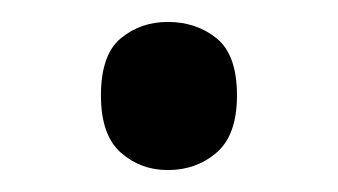

<svg xmlns="http://www.w3.org/2000/svg" viewBox="-20 -141 308 175"><path d="M72 -54Q72 -91 90 -106Q108 -121 133 -121Q159 -121 177.5 -106Q196 -91 196 -54Q196 -18 177.5 -2Q159 14 133 14Q108 14 90 -2Q72 -18 72 -54Z"/></svg>

Font: lsinhala85
Style: Book
Weight: 400
Designer: Jelle Bosma - Monotype Design Team
Foundry: Monotype Imaging Inc.
Version: Version 2.003